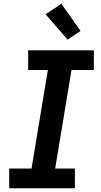

<svg xmlns="http://www.w3.org/2000/svg" viewBox="-20 -1003 540 1023"><path d="M29 0V-105H148L235 -630H130V-735H480V-630H361L274 -105H379V0ZM340 -792 223 -927 307 -983 409 -838Z"/></svg>

Font: Iosevka Term Curly Extrabold
Style: Italic
Weight: 800
Italic angle: -9°
Designer: Belleve Invis
Foundry: Belleve Invis
Version: Version 32.3.0